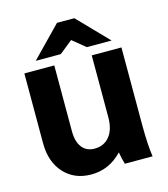

<svg xmlns="http://www.w3.org/2000/svg" viewBox="-107 -784 764 875"><g transform="rotate(-15 275.5 -346.0)"><path d="M506.8 0H376Q367.2 -28.3 362.8 -57.1Q301.3 7.8 216.8 7.8Q137.2 7.8 88.6 -45.4Q40 -98.6 40 -187V-516.1H181.2V-206.1Q181.2 -156.2 202.1 -129.2Q223.1 -102.1 261.2 -102.1Q305.7 -102.1 331.8 -134.3Q357.9 -166.5 357.9 -225.1V-516.1H498V-155.8Q498 -54.2 506.8 0ZM243.2 -700.2H325.2L462.9 -558.1H346.2L285.2 -607.9L223.1 -558.1H105Z"/></g></svg>

Font: LT Superior
Style: Bold
Weight: 400
Designer: Daniel Lyons
Foundry: LyonsType
Version: Version 1.000